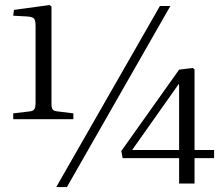

<svg xmlns="http://www.w3.org/2000/svg" viewBox="-20 -738 894 772"><path d="M33.2 -258.8V-282.2L99.1 -290Q113.3 -291.5 118.2 -299.1Q123 -306.6 123 -324.2V-632.8Q123 -655.3 117.2 -662.8Q111.3 -670.4 87.9 -671.9L33.2 -674.8L36.1 -698.2L179.2 -717.8L187 -711.9V-321.8Q187 -304.2 191.7 -297.9Q196.3 -291.5 211.9 -290L274.9 -282.2V-258.8ZM206.1 14.2 623 -713.9H665L249 14.2ZM700.2 0V-102.1H473.1L467.8 -130.9L700.2 -458L754.9 -464.8L762.2 -459V-134.8H840.8V-102.1H762.2V0ZM511.2 -134.8H700.2V-393.1L699.2 -400.9Z"/></svg>

Font: Literata Light
Style: Regular
Weight: 300
Designer: Latin by Veronika Burian and Jose Scaglione. Greek by Irene Vlachou. Cyrillic by Vera Evstafieva.
Foundry: TypeTogether
Version: Version 3.021